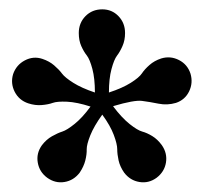

<svg xmlns="http://www.w3.org/2000/svg" viewBox="-20 -701 432 407"><path d="M220.2 -475.1Q238.3 -451.2 254.9 -438Q271.5 -424.8 281.5 -422.1Q291.5 -419.4 302.7 -412.6Q314 -405.8 323.2 -393.1Q335 -376 331.8 -356.4Q328.6 -336.9 312 -324.2Q295.4 -312 275.6 -315.2Q255.9 -318.4 243.2 -335Q234.4 -347.7 231.4 -360.8Q228.5 -374 228.5 -384.8Q228.5 -395.5 221.2 -415Q213.9 -434.6 196.8 -458Q179.2 -433.6 171.4 -414.1Q163.6 -394.5 163.8 -384.3Q164.1 -374 160.9 -361.1Q157.7 -348.1 148.9 -335Q136.2 -318.4 116.7 -315.2Q97.2 -312 80.1 -324.2Q63.5 -336.4 60.1 -356.2Q56.6 -376 68.8 -393.1Q78.1 -405.3 90.1 -412.1Q102.1 -418.9 112.1 -422.1Q122.1 -425.3 138.4 -438.5Q154.8 -451.7 171.9 -475.1Q143.1 -484.4 122.1 -485.4Q101.1 -486.3 91.8 -482.9Q82.5 -479.5 68.6 -478.3Q54.7 -477.1 40 -481.9Q20.5 -488.3 11.2 -506.3Q2 -524.4 7.8 -543.9Q14.6 -563.5 32.7 -573Q50.8 -582.5 69.8 -576.2Q84.5 -571.3 94.7 -562.5Q105 -553.7 111.3 -545.2Q117.7 -536.6 135.5 -525.4Q153.3 -514.2 181.2 -504.9Q181.2 -534.7 175.8 -554.9Q170.4 -575.2 164.1 -583.3Q157.7 -591.3 152.3 -603.3Q147 -615.2 147 -630.9Q147 -652.3 161.1 -666.7Q175.3 -681.2 196.8 -681.2Q217.3 -681.2 231.2 -666.7Q245.1 -652.3 245.1 -630.9Q245.1 -615.7 239.7 -603.5Q234.4 -591.3 228 -583Q221.7 -574.7 216.3 -554.4Q210.9 -534.2 210.9 -504.9Q239.3 -514.2 257.1 -525.4Q274.9 -536.6 280.8 -545.4Q286.6 -554.2 296.9 -563.2Q307.1 -572.3 321.8 -577.1Q341.3 -583 359.4 -573.7Q377.4 -564.5 383.8 -544.9Q389.6 -525.4 380.9 -507.3Q372.1 -489.3 353 -482.9Q334.5 -477.5 316.2 -481.2Q297.9 -484.9 281.2 -487.1Q264.6 -489.3 220.2 -476.1Z"/></svg>

Font: Lletraferida
Style: Heavy
Weight: 900
Designer: Josep Patau Bellart
Foundry: Josep Patau Bellart
Version: Version 1.000